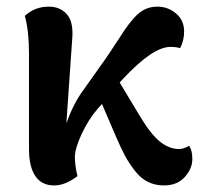

<svg xmlns="http://www.w3.org/2000/svg" viewBox="-20 -547 633 582"><path d="M144 15.1Q106.4 15.1 87.2 -13.2Q67.9 -41.5 67.9 -95.2V-384.8Q67.9 -453.6 55.2 -499Q85.9 -526.9 127.9 -526.9Q161.6 -526.9 182.1 -504.4Q202.6 -481.9 199.2 -433.1L181.2 -173.8Q203.1 -233.9 231.9 -272.9L298.8 -367.2Q311.5 -385.3 330.1 -414.1Q348.6 -442.9 359.9 -459.2Q371.1 -475.6 386.7 -493.2Q402.3 -510.7 419.4 -518.8Q436.5 -526.9 457 -526.9Q488.8 -526.9 513.4 -506.3Q538.1 -485.8 538.1 -451.2Q538.1 -424.3 525.9 -400.9Q516.1 -404.8 496.1 -404.8Q443.4 -404.8 353 -308.1L342.8 -296.9L404.8 -193.8Q438 -138.7 465.8 -116.9Q493.7 -95.2 522.9 -95.2Q536.1 -95.2 553.2 -105Q563 -91.8 563 -64.9Q563 -35.6 540 -10.3Q517.1 15.1 477.1 15.1Q450.2 15.1 428.2 4.2Q406.2 -6.8 388.7 -29.5Q371.1 -52.2 359.1 -74.5Q347.2 -96.7 332 -131.8L289.1 -231.9L274.9 -215.8Q247.6 -184.1 227.3 -140.4Q207 -96.7 207 -70.8Q207 -45.4 214.8 -13.2Q178.2 15.1 144 15.1Z"/></svg>

Font: Arima
Style: Bold
Weight: 700
Designer: Joana Correia and Natanael Gama
Foundry: NDISCOVER
Version: Version 1.100;Glyphs 3.1.2 (3151)